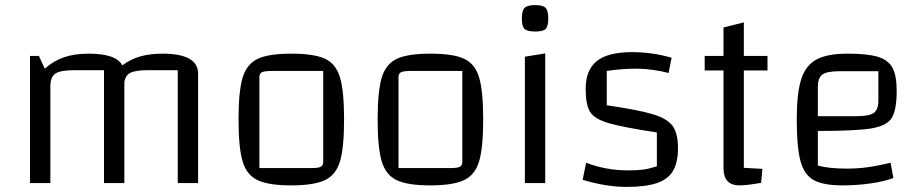

<svg xmlns="http://www.w3.org/2000/svg" viewBox="-20 -720 3622 755"><path d="M759 -430V0H679V-444H562Q514 -444 493.5 -434Q473 -424 469 -397V0H389V-444H272Q217 -444 197.5 -430.5Q178 -417 178 -380V0H98V-500H133L156 -450Q191 -481 232 -495Q273 -509 329 -509Q437 -509 461 -463Q493 -487 531 -498Q569 -509 619 -509Q759 -509 759 -430Z M918 -250Q918 -361 934 -414.5Q950 -468 993 -488.5Q1036 -509 1125 -509Q1215 -509 1258 -489Q1301 -469 1317 -415.5Q1333 -362 1333 -250Q1333 -139 1317 -85.5Q1301 -32 1257.5 -11.5Q1214 9 1125 9Q1036 9 993 -11.5Q950 -32 934 -85.5Q918 -139 918 -250ZM1201 -59Q1231 -59 1241 -64Q1251 -69 1251 -84V-441H1050Q1020 -441 1010 -436Q1000 -431 1000 -416V-59Z M1465 -250Q1465 -361 1481 -414.5Q1497 -468 1540 -488.5Q1583 -509 1672 -509Q1762 -509 1805 -489Q1848 -469 1864 -415.5Q1880 -362 1880 -250Q1880 -139 1864 -85.5Q1848 -32 1804.5 -11.5Q1761 9 1672 9Q1583 9 1540 -11.5Q1497 -32 1481 -85.5Q1465 -139 1465 -250ZM1748 -59Q1778 -59 1788 -64Q1798 -69 1798 -84V-441H1597Q1567 -441 1557 -436Q1547 -431 1547 -416V-59Z M2124 -510V0H2044V-497ZM2032 -647Q2032 -678 2043 -689Q2054 -700 2085 -700Q2115 -700 2125.5 -689Q2136 -678 2136 -647Q2136 -617 2126 -606.5Q2116 -596 2085 -596Q2053 -596 2042.5 -606.5Q2032 -617 2032 -647Z M2465 -515Q2545 -515 2621 -493L2609 -433Q2583 -440 2548.5 -445Q2514 -450 2486 -450Q2424 -450 2366 -441V-306Q2491 -288 2548 -270.5Q2605 -253 2625.5 -224Q2646 -195 2646 -138Q2646 -81 2626.5 -48Q2607 -15 2563 0Q2519 15 2444 15Q2364 15 2271 -13L2285 -80Q2363 -50 2450 -50Q2485 -50 2508 -53Q2531 -56 2563 -66V-199Q2427 -220 2372.5 -236Q2318 -252 2300.5 -280Q2283 -308 2283 -370Q2283 -445 2327 -480Q2371 -515 2465 -515Z M2905 -443V-60Q2969 -56 2978 -56L2973 -1Q2916 9 2888 9Q2825 9 2825 -59V-443H2751V-500H2825V-612L2905 -632V-500H2998V-443Z M3482 -80 3493 -20Q3459 -7 3405 1Q3351 9 3293 9Q3217 9 3179.5 -12Q3142 -33 3127.5 -87.5Q3113 -142 3113 -250Q3113 -353 3130.5 -408Q3148 -463 3190.5 -486Q3233 -509 3313 -509Q3392 -509 3432.5 -496.5Q3473 -484 3489.5 -453.5Q3506 -423 3506 -363Q3506 -287 3486.5 -256Q3467 -225 3406 -215Q3345 -205 3196 -205V-69Q3239 -57 3310 -57Q3351 -57 3389 -62Q3427 -67 3482 -80ZM3196 -378V-263H3347Q3398 -263 3416 -276Q3434 -289 3434 -324V-440H3282Q3232 -440 3214 -427Q3196 -414 3196 -378Z"/></svg>

Font: Changa Light
Style: Regular
Weight: 300
Designer: Eduardo Rodriguez Tunni
Foundry: Eduardo Rodriguez Tunni
Version: Version 2.002; ttfautohint (v1.5) -l 8 -r 50 -G 110 -x 14 -H